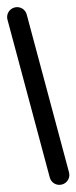

<svg xmlns="http://www.w3.org/2000/svg" viewBox="-142 -942 384 964"><g transform="rotate(-15 50.0 -460.0)"><path d="M0 -50.3H100V-870.3H0ZM50.3 -100Q36.3 -100 24.8 -93.3Q13.3 -86.7 6.7 -75.2Q0 -63.7 0 -50.3Q0 -36.3 6.7 -24.8Q13.3 -13.3 24.8 -6.7Q36.3 0 50.3 0Q63.7 0 75.2 -6.7Q86.7 -13.3 93.3 -24.8Q100 -36.3 100 -50.3Q100 -63.7 93.3 -75.2Q86.7 -86.7 75.2 -93.3Q63.7 -100 50.3 -100ZM50.3 -920Q36.3 -920 24.8 -913.3Q13.3 -906.7 6.7 -895.2Q0 -883.7 0 -870.3Q0 -856.3 6.7 -844.8Q13.3 -833.3 24.8 -826.7Q36.3 -820 50.3 -820Q63.7 -820 75.2 -826.7Q86.7 -833.3 93.3 -844.8Q100 -856.3 100 -870.3Q100 -883.7 93.3 -895.2Q86.7 -906.7 75.2 -913.3Q63.7 -920 50.3 -920Z"/></g></svg>

Font: Wavefont Thin
Style: Regular
Weight: 100
Monospace: yes
Version: Version 3.005;gftools[0.9.33]